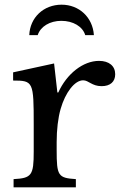

<svg xmlns="http://www.w3.org/2000/svg" viewBox="-20 -800 517 820"><path d="M222 -159V-193C222 -246 228 -297 239 -335C259 -405 299 -457 335 -457C359 -457 372 -432 414 -432C451 -432 472 -451 472 -483C472 -518 446 -540 403 -540C335 -540 265 -485 229 -405H225L211 -529L36 -491V-456C122 -456 124 -451 124 -269V-152C124 -51 115 -39 38 -35V0H304V-35C228 -40 222 -49 222 -159ZM344 -650H381C376 -726 318 -780 243 -780C166 -780 108 -725 105 -650H141C153 -687 193 -711 242 -711C292 -711 333 -687 344 -650Z"/></svg>

Font: Libre Baskerville
Style: Regular
Weight: 400
Designer: Pablo Impallari, Rodrigo Fuenzalida
Foundry: Pablo Impallari, Rodrigo Fuenzalida
Version: Version 1.051;Glyphs 3.2.3 (3260)